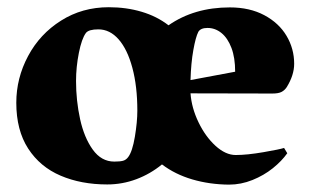

<svg xmlns="http://www.w3.org/2000/svg" viewBox="-20 -495 852 529"><path d="M762.7 -87.4 771.5 -72.8Q756.3 -51.3 731.7 -31.5Q707 -11.7 675.5 1Q644 13.7 610.8 13.7Q557.1 13.2 509.8 -0.7Q462.4 -14.6 426.3 -42Q394 -15.6 355.5 -1.2Q316.9 13.2 275.4 13.2Q203.6 13.2 147 -11Q90.3 -35.2 57.6 -85.7Q24.9 -136.2 24.9 -211.9Q24.9 -279.8 57.4 -340.6Q89.8 -401.4 148.2 -438.2Q206.5 -475.1 279.8 -475.1Q328.1 -475.1 370.1 -462.6Q412.1 -450.2 444.3 -425.3Q515.1 -474.6 613.3 -474.6Q668 -474.6 708.3 -453.1Q748.5 -431.6 769.5 -396.2Q790.5 -360.8 790.5 -319.3Q790.5 -288.1 770 -254.9Q764.2 -246.1 755.6 -241.7Q747.1 -237.3 730.5 -237.3L504.9 -237.8Q507.8 -197.8 526.9 -158.2Q545.9 -118.7 573.7 -93.3Q601.6 -67.9 629.4 -67.9Q660.6 -67.9 705.8 -75.7Q751 -83.5 762.7 -87.4ZM504.9 -274.4 627.9 -297.4Q627.9 -335.9 617.7 -363Q607.4 -390.1 590.1 -404.1Q572.8 -418 551.8 -418Q532.7 -418 526.4 -407.2Q519 -392.6 512.7 -357.2Q506.3 -321.8 504.9 -274.4ZM358.4 -189.9Q358.4 -257.3 344.7 -308.1Q331.1 -358.9 306.9 -386.5Q282.7 -414.1 251 -414.1Q224.6 -414.1 216.8 -404.3Q205.1 -388.7 197.3 -349.4Q189.5 -310.1 189.5 -272Q189.5 -217.8 200.7 -166.7Q211.9 -115.7 235.6 -82.8Q259.3 -49.8 294.9 -49.8Q310.5 -49.8 318.8 -52Q327.1 -54.2 333 -62Q344.7 -77.1 351.6 -118.2Q358.4 -159.2 358.4 -189.9Z"/></svg>

Font: Vesper Libre Heavy
Style: Regular
Weight: 900
Designer: Robert Keller & Kimya Gandhi
Foundry: Mota Italic
Version: Version 1.058